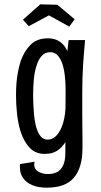

<svg xmlns="http://www.w3.org/2000/svg" viewBox="-20 -701 465 887"><path d="M196 166Q157 166 129.5 154.5Q102 143 87 122Q72 101 72 74Q72 69 72 65Q72 61 73 57L140 46Q139 50 138.5 53Q138 56 138 59Q138 73 146 82.5Q154 92 169 97.5Q184 103 202 103Q224 103 241.5 95Q259 87 270.5 65.5Q282 44 282 3Q282 -21 282 -61.5Q282 -102 282.5 -156Q283 -210 283 -276Q283 -311 283.5 -342Q284 -373 286 -401.5Q288 -430 290.5 -458Q293 -486 297 -516H373Q371 -492 368.5 -463.5Q366 -435 364 -404Q362 -373 361 -341Q360 -309 360 -278Q360 -224 360 -183Q360 -142 360.5 -111.5Q361 -81 361 -57.5Q361 -34 361 -15Q361 30 350.5 64.5Q340 99 320 121.5Q300 144 269 155Q238 166 196 166ZM187 10Q142 10 115 -20.5Q88 -51 74 -97Q63 -134 58.5 -177Q54 -220 54 -262Q54 -289 56 -316Q58 -343 63 -368.5Q68 -394 75 -417Q91 -464 121 -494Q151 -524 201 -524Q243 -524 269 -498Q295 -472 307.5 -412Q320 -352 320 -250L283 -285Q283 -336 276 -375Q269 -414 253 -437Q237 -460 212 -460Q187 -460 171.5 -441.5Q156 -423 148 -395Q139 -366 136 -331.5Q133 -297 133 -263Q133 -241 134 -218.5Q135 -196 137 -174Q139 -152 143 -132Q147 -110 154.5 -93Q162 -76 173 -66Q184 -56 201 -56Q224 -56 242.5 -76.5Q261 -97 272 -134.5Q283 -172 283 -222L320 -250Q320 -229 318.5 -197Q317 -165 311 -129Q305 -93 291 -61.5Q277 -30 251.5 -10Q226 10 187 10ZM300 -578 206 -630 113 -580 86 -610 166 -681 245 -679 325 -612Z"/></svg>

Font: Truculenta Medium
Style: Regular
Weight: 500
Version: Version 1.002